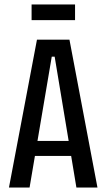

<svg xmlns="http://www.w3.org/2000/svg" viewBox="-20 -837 475 857"><path d="M20 0 145 -660H290L415 0H321L224 -584H211L112 0ZM105 -141V-208H333V-141ZM121 -747V-817H315V-747Z"/></svg>

Font: Bricolage Grotesque 24pt Condensed
Style: Regular
Weight: 400
Width: 3
Designer: Mathieu Triay
Foundry: Atelier Triay
Version: Version 1.001;gftools[0.9.33.dev8+g029e19f]